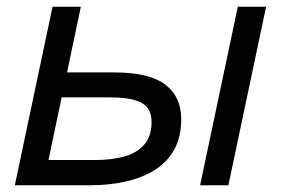

<svg xmlns="http://www.w3.org/2000/svg" viewBox="-20 -550 834 570"><path d="M574 0 686 -530H770L658 0ZM24 0 136 -530H220L179 -335H319Q423 -335 470.5 -299Q518 -263 518 -196Q518 -143 497 -105.5Q476 -68 439 -45Q402 -22 353 -11Q304 0 248 0ZM124 -75H264Q312 -75 349.5 -85.5Q387 -96 408.5 -121Q430 -146 430 -189Q430 -211 420 -227Q410 -243 383 -252Q356 -261 303 -261H163Z"/></svg>

Font: Geist
Style: Italic
Weight: 400
Italic angle: -12°
Designer: Basement.studio, Andrés Briganti, Mateo Zaragoza
Foundry: Basement.studio, Vercel, Andrés Briganti, Guido Ferreyra, Mateo Zaragoza
Version: Version 1.500